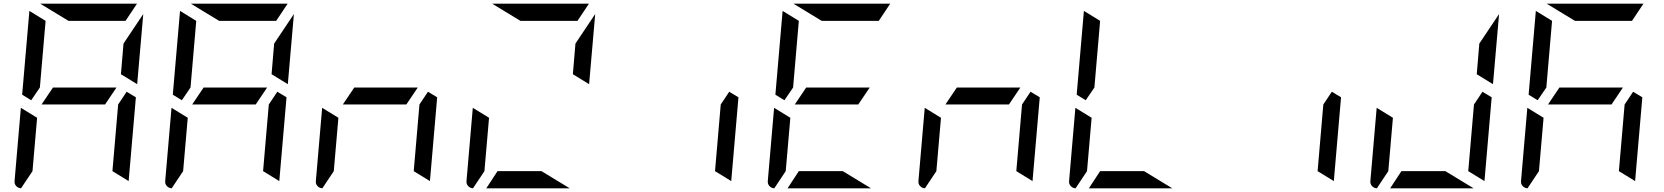

<svg xmlns="http://www.w3.org/2000/svg" viewBox="-20 -1020 9016 1040"><path d="M205 -454 267 -546H611L549 -454ZM723 -564 635 -618 649 -784 756 -944ZM196 -546 149 -477 100 -507 139 -959V-961L227 -907ZM351 -907 198 -1000H720H722L660 -907ZM94 0Q78 -1 67.5 -12.5Q57 -24 59 -41L93 -436L181 -382L156 -93ZM716 -493 677 -41V-39L589 -93L620 -454L666 -523Z M1021 -454 1083 -546H1427L1365 -454ZM1539 -564 1451 -618 1465 -784 1572 -944ZM1012 -546 965 -477 916 -507 955 -959V-961L1043 -907ZM1167 -907 1014 -1000H1536H1538L1476 -907ZM910 0Q894 -1 883.5 -12.5Q873 -24 875 -41L909 -436L997 -382L972 -93ZM1532 -493 1493 -41V-39L1405 -93L1436 -454L1482 -523Z M1837 -454 1899 -546H2243L2181 -454ZM1726 0Q1710 -1 1699.5 -12.5Q1689 -24 1691 -41L1725 -436L1813 -382L1788 -93ZM2348 -493 2309 -41V-39L2221 -93L2252 -454L2298 -523Z M3171 -564 3083 -618 3097 -784 3204 -944ZM2799 -907 2646 -1000H3168H3170L3108 -907ZM3066 0H2614L2675 -93H2913ZM2542 0Q2526 -1 2515.5 -12.5Q2505 -24 2507 -41L2541 -436L2629 -382L2604 -93Z M3980 -493 3941 -41V-39L3853 -93L3884 -454L3930 -523Z M4285 -454 4347 -546H4691L4629 -454ZM4276 -546 4229 -477 4180 -507 4219 -959V-961L4307 -907ZM4431 -907 4278 -1000H4800H4802L4740 -907ZM4698 0H4246L4307 -93H4545ZM4174 0Q4158 -1 4147.5 -12.5Q4137 -24 4139 -41L4173 -436L4261 -382L4236 -93Z M5101 -454 5163 -546H5507L5445 -454ZM4990 0Q4974 -1 4963.5 -12.5Q4953 -24 4955 -41L4989 -436L5077 -382L5052 -93ZM5612 -493 5573 -41V-39L5485 -93L5516 -454L5562 -523Z M5908 -546 5861 -477 5812 -507 5851 -959V-961L5939 -907ZM6330 0H5878L5939 -93H6177ZM5806 0Q5790 -1 5779.5 -12.5Q5769 -24 5771 -41L5805 -436L5893 -382L5868 -93Z M7244 -493 7205 -41V-39L7117 -93L7148 -454L7194 -523Z M8067 -564 7979 -618 7993 -784 8100 -944ZM7962 0H7510L7571 -93H7809ZM7438 0Q7422 -1 7411.5 -12.5Q7401 -24 7403 -41L7437 -436L7525 -382L7500 -93ZM8060 -493 8021 -41V-39L7933 -93L7964 -454L8010 -523Z M8365 -454 8427 -546H8771L8709 -454ZM8356 -546 8309 -477 8260 -507 8299 -959V-961L8387 -907ZM8511 -907 8358 -1000H8880H8882L8820 -907ZM8254 0Q8238 -1 8227.5 -12.5Q8217 -24 8219 -41L8253 -436L8341 -382L8316 -93ZM8876 -493 8837 -41V-39L8749 -93L8780 -454L8826 -523Z"/></svg>

Font: DSEG7 Modern Mini
Style: Italic
Weight: 400
Italic angle: -5°
Designer: Keshikan(Twitter:@keshinomi_88pro)
Version: Version 0.46